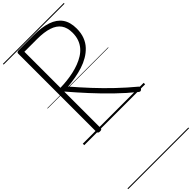

<svg xmlns="http://www.w3.org/2000/svg" viewBox="-511 -1182 1853 1853"><g transform="rotate(-45 415.5 -255.0)"><path d="M202 14Q188 14 181 9Q174 4 174 -7V-1077Q174 -1087 181.5 -1091.5Q189 -1096 203 -1096H400Q516 -1096 592 -1070Q668 -1044 706.5 -989.5Q745 -935 745 -847Q745 -786 726.5 -737.5Q708 -689 674.5 -653.5Q641 -618 597.5 -592.5Q554 -567 503 -550.5Q452 -534 398 -524.5Q344 -515 290 -510Q361 -427 439 -343Q517 -259 600.5 -179.5Q684 -100 771 -28Q779 -22 779.5 -13Q780 -4 768 7Q759 16 750.5 15.5Q742 15 733 7Q643 -66 555.5 -151Q468 -236 386 -325.5Q304 -415 229 -503V-7Q229 4 223 9Q217 14 202 14ZM229 -554Q275 -555 321 -560Q367 -565 412 -575Q457 -585 498 -600.5Q539 -616 574 -638Q609 -660 634.5 -690Q660 -720 674 -759Q688 -798 688 -847Q688 -917 657 -960.5Q626 -1004 562.5 -1025Q499 -1046 402 -1046H229ZM0 590H831V600H0ZM0 -20H831V0H0ZM0 -505H831V-500H0ZM0 -1110H831V-1100H0Z"/></g></svg>

Font: Playwrite FR Moderne Guides
Style: Regular
Weight: 400
Designer: Veronika Burian, José Scaglione
Foundry: TypeTogether
Version: Version 1.003